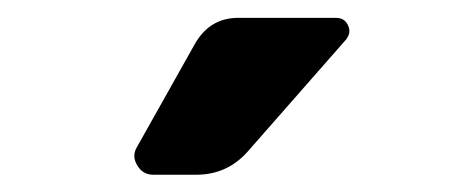

<svg xmlns="http://www.w3.org/2000/svg" viewBox="-20 -790 540 220"><path d="M365.2 -769.5Q375 -769.5 378.9 -760.7Q382.8 -752 376 -744.1L263.7 -616.2Q240.2 -589.8 205.1 -589.8H155.3Q143.6 -589.8 137.2 -600.6Q130.9 -611.3 136.7 -621.1L203.1 -739.3Q220.7 -770.5 254.9 -769.5Z"/></svg>

Font: Rounded-L Mgen+ 1mn bold
Style: Bold
Weight: 700
Designer: [Source Han Sans]
Ryoko NISHIZUKA  (kana & ideographs); Paul D. Hunt (Latin, Greek & Cyrillic); Wenlong ZHANG  (bopomofo
Version: Version 1.059.20150602